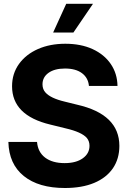

<svg xmlns="http://www.w3.org/2000/svg" viewBox="-20 -964 662 995"><path d="M316.4 10.3Q180.2 10.3 103.3 -51.8Q26.4 -113.8 23.4 -228.5H171.9Q176.3 -175.8 213.9 -147.2Q251.5 -118.7 314.9 -118.7Q374 -118.7 408.9 -143.6Q443.8 -168.5 443.8 -208.5Q443.8 -232.4 429.7 -249.5Q402.8 -279.8 320.3 -298.8L240.7 -318.4Q42.5 -365.7 42.5 -517.1Q42.5 -582.5 78.6 -632.8Q114.7 -682.6 177 -710Q239.3 -737.3 318.4 -737.3Q399.4 -737.3 460 -709.5Q520.5 -681.6 554.2 -632.1Q587.9 -582.5 588.9 -518.6H440.9Q437 -561 404.5 -585Q372.1 -608.9 316.9 -608.9Q262.7 -608.9 231.4 -586.4Q200.2 -564 200.2 -526.9Q200.2 -501.5 215.8 -484.4Q242.7 -454.6 314.9 -437.5L379.9 -421.4Q598.6 -371.6 598.6 -208Q598.6 -141.6 565.4 -92.3Q531.2 -42.5 468 -16.1Q404.8 10.3 316.4 10.3ZM360.4 -795.4H255.4L323.2 -944.3H461.9Z"/></svg>

Font: Inter Tight Stencil
Style: Bold
Weight: 700
Designer: Rasmus Andersson
Foundry: rsms
Version: Version 3.004;Glyphs 3.1.2 (3151)